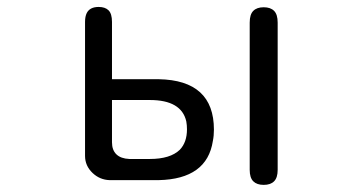

<svg xmlns="http://www.w3.org/2000/svg" viewBox="-20 -514 1040 550"><path d="M592.8 -142.6Q592.8 -284.2 434.6 -287.1H300.8V-451.2Q300.8 -474.6 291 -484.4Q281.2 -494.1 262.7 -494.1Q237.3 -494.1 228.5 -476.6Q223.6 -466.8 223.6 -451.2V-67.4Q223.6 -39.1 245.1 -18.6Q265.6 1 293.9 2H434.6Q573.2 -1 589.8 -110.4Q592.8 -125 592.8 -142.6ZM695.3 -449.2V-27.3Q695.3 -4.9 705.6 5.4Q715.8 15.6 735.4 15.6Q754.9 15.6 765.1 5.4Q775.4 -4.9 775.4 -27.3V-449.2Q775.4 -472.7 765.1 -482.9Q754.9 -493.2 735.4 -493.2Q715.8 -493.2 705.6 -482.9Q695.3 -472.7 695.3 -449.2ZM300.8 -227.5H409.2Q500 -227.5 513.7 -166Q515.6 -155.3 515.6 -143.6Q515.6 -106.4 495.1 -85Q467.8 -58.6 409.2 -58.6H350.6Q326.2 -59.6 313.5 -71.8Q300.8 -84 300.8 -106.4Z"/></svg>

Font: FakePearl
Style: Light
Weight: 350
Version: Version 1.2